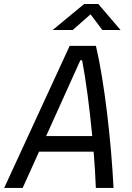

<svg xmlns="http://www.w3.org/2000/svg" viewBox="-40 -918 645 938"><path d="M-19.5 0H70.8L150.9 -177.2H417.5C422.4 -115.7 426.3 -55.2 428.2 0H514.6C503.4 -226.6 470.2 -519 428.7 -693.8H300.3ZM185.5 -253.4 352.5 -623.5H361.3C378.9 -531.7 397.5 -393.6 410.6 -253.4ZM217.3 -771.5H315.4L402.3 -848.1L460 -771.5H548.8L440.4 -898.4H371.1Z"/></svg>

Font: Cascadia Code PL SemiLight
Style: Italic
Weight: 350
Italic angle: -10°
Monospace: yes
Designer: Aaron Bell
Foundry: Saja Typeworks
Version: Version 2404.023